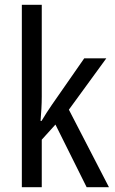

<svg xmlns="http://www.w3.org/2000/svg" viewBox="-20 -780 480 800"><path d="M154 -377Q154 -353 152.5 -326.5Q151 -300 149 -276H153Q162 -291 174 -310Q186 -329 196 -343L331 -537H423L267 -323L434 0H341L211 -261L154 -198V0H71V-760H154Z"/></svg>

Font: Noto Sans Thai Cond
Style: Regular
Weight: 400
Width: 3
Designer: Monotype Design Team
Foundry: Monotype Imaging Inc.
Version: Version 2.002; ttfautohint (v1.8.4.7-5d5b)